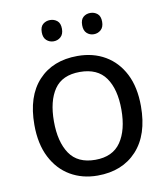

<svg xmlns="http://www.w3.org/2000/svg" viewBox="-83 -800 771 880"><g transform="rotate(-10 302.5 -360.0)"><path d="M551 -269Q551 -136 483.5 -63Q416 10 301 10Q230 10 174.5 -22.5Q119 -55 87 -117.5Q55 -180 55 -269Q55 -402 122 -474Q189 -546 304 -546Q377 -546 432.5 -513.5Q488 -481 519.5 -419.5Q551 -358 551 -269ZM146 -269Q146 -174 183.5 -118.5Q221 -63 303 -63Q384 -63 422 -118.5Q460 -174 460 -269Q460 -364 422 -418Q384 -472 302 -472Q220 -472 183 -418Q146 -364 146 -269ZM162 -681Q162 -707 176 -718.5Q190 -730 209 -730Q228 -730 242 -718.5Q256 -707 256 -681Q256 -656 242 -643.5Q228 -631 209 -631Q190 -631 176 -643.5Q162 -656 162 -681ZM350 -681Q350 -707 363.5 -718.5Q377 -730 396 -730Q415 -730 429 -718.5Q443 -707 443 -681Q443 -656 429 -643.5Q415 -631 396 -631Q377 -631 363.5 -643.5Q350 -656 350 -681Z"/></g></svg>

Font: Noto Sans IKEA
Style: Regular
Weight: 400
Designer: Monotype Design Team
Foundry: Monotype Imaging Inc.
Version: Version 2.001